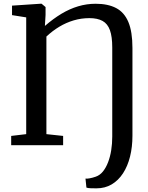

<svg xmlns="http://www.w3.org/2000/svg" viewBox="-20 -773 790 1022"><path d="M440 225.5 435 177.5Q442 179 457.2 176.2Q472.5 173.5 489.5 167.5Q511.5 160 527.8 140Q544 120 555.2 90.8Q566.5 61.5 572 26.5Q577.5 -8.5 577.5 -46V-520.5Q577.5 -578 565.2 -612.2Q553 -646.5 526 -661.5Q499 -676.5 456 -676.5Q412.5 -676.5 372.2 -664.5Q332 -652.5 295.8 -630.8Q259.5 -609 227 -578.5V-59L316 -49.5V0H39.5V-49.5L119.5 -59V-680.5L44 -692.5V-743L194 -753H201.5L222.5 -735.5V-693.5L219 -635Q263.5 -673.5 307.2 -699.8Q351 -726 396.2 -739.5Q441.5 -753 489 -753Q554.5 -753 598 -730.2Q641.5 -707.5 663.2 -656Q685 -604.5 685 -517V-51Q685 9.5 672.2 60.5Q659.5 111.5 634.8 149.5Q610 187.5 574.5 208.5Q539 229.5 493.5 229.5Q479 229.5 463.2 229Q447.5 228.5 440 225.5Z"/></svg>

Font: Merriweather Light 18pt
Style: Regular
Weight: 400
Version: Version 2.100